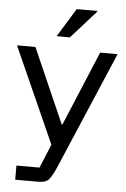

<svg xmlns="http://www.w3.org/2000/svg" viewBox="-61 -759 659 1003"><g transform="rotate(5 269.0 -258.0)"><path d="M57.5 200V125.8H178.3L230 1.7L5.8 -500H102.5L274.2 -109.2H278.3L441.7 -500H533.3L320 0L270 117.5Q253.3 155.8 237.1 177.9Q220.8 200 180 200ZM210 -565.8V-569.2L300 -715.8H408.3V-712.5L277.5 -565.8Z"/></g></svg>

Font: Funnel Display
Style: Regular
Weight: 400
Designer: NORD ID, Kristian Moeller
Foundry: Dicotype
Version: Version 1.000